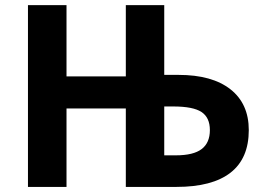

<svg xmlns="http://www.w3.org/2000/svg" viewBox="-20 -734 1042 754"><path d="M957 -223.1Q957 -111.8 885.3 -55.9Q813.5 0 672.9 0H474.1V-308.1H241.2V0H89.8V-713.9H241.2V-434.1H474.1V-713.9H625V-439.9H681.2Q813 -439.9 885 -383.3Q957 -326.7 957 -223.1ZM625 -124H670.9Q739.7 -124 772 -148.7Q804.2 -173.3 804.2 -223.1Q804.2 -272.5 771.2 -294.2Q738.3 -315.9 660.2 -315.9H625Z"/></svg>

Font: Zoram GWebM
Style: Bold
Weight: 700
Foundry: Ascender Corporation
Version: Version 1.000